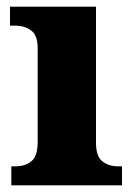

<svg xmlns="http://www.w3.org/2000/svg" viewBox="-20 -556 405 576"><path d="M14 0V-57H26Q56 -57 74.5 -72.5Q93 -88 93 -130V-412Q93 -450 73.5 -464.5Q54 -479 26 -479H10V-536H268V-128Q268 -87 287 -72Q306 -57 335 -57H346V0Z"/></svg>

Font: Noto Serif Sinhala ExtraBold
Style: Regular
Weight: 800
Designer: Jelle Bosma - Monotype Design Team
Foundry: Monotype Imaging Inc.
Version: Version 2.007; ttfautohint (v1.8.4.7-5d5b)